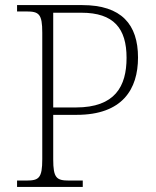

<svg xmlns="http://www.w3.org/2000/svg" viewBox="-20 -734 611 754"><path d="M47 0H305V-25H251C202 -25 189 -35 189 -108V-283H281C461 -283 522 -384 522 -508C522 -638 457 -714 303 -714H47V-689H84C133 -689 146 -679 146 -606V-109C146 -35 133 -25 84 -25H47ZM278 -312H189V-684H300C427 -684 477 -622 477 -507C477 -395 432 -312 278 -312Z"/></svg>

Font: Noto Serif Devanagari ExtraLight
Style: Regular
Weight: 200
Designer: Universal Thirst, Indian Type Foundry and the Monotype Design Team
Foundry: Monotype Imaging Inc.
Version: Version 2.004